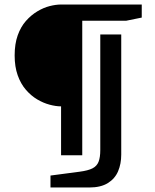

<svg xmlns="http://www.w3.org/2000/svg" viewBox="-20 -668 686 852"><path d="M251 21V-196Q228 -196 200 -203.5Q172 -211 145 -227Q118 -243 95 -269.5Q72 -296 58.5 -334Q45 -372 45 -422Q45 -473 58.5 -511Q72 -549 95 -575Q118 -601 145.5 -617.5Q173 -634 200.5 -641Q228 -648 252 -648H609V-590L540 -576H345V21ZM204 164V111L333 94Q371 89 390.5 79Q410 69 417.5 49.5Q425 30 425 -2V-515H518V18Q518 59 504 92Q490 125 458.5 144.5Q427 164 376 164Z"/></svg>

Font: Faustina Light SemiBold
Style: Regular
Weight: 600
Version: Version 1.200